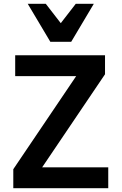

<svg xmlns="http://www.w3.org/2000/svg" viewBox="-20 -991 640 1011"><path d="M50 0H550V-110H202L533 -600V-700H60V-590H381L50 -100ZM245 -771H355L474 -971H379L300 -869L221 -971H126Z"/></svg>

Font: CommitMono
Style: 700Regular
Weight: 700
Monospace: yes
Designer: Eigil Nikolajsen
Foundry: Eigil Nikolajsen
Version: Version 1.143